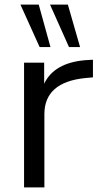

<svg xmlns="http://www.w3.org/2000/svg" viewBox="-20 -810 434 830"><path d="M84 0V-539.1H170.9V-448.2Q213.9 -538.1 347.7 -549.8L381.8 -551.8V-475.6L349.6 -472.7Q171.9 -455.1 171.9 -316.4V0ZM68.4 -790H147.5L198.2 -606.4H151.4ZM196.3 -790H273.4L326.2 -606.4H278.3Z"/></svg>

Font: Min Sans
Style: Regular
Weight: 400
Designer: Jinseong-Kim, NotoSansCJK, Nunito
Foundry: Jinseong-Kim
Version: Version 1.400;Glyphs 3.1.2 (3151)